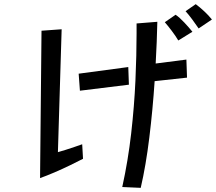

<svg xmlns="http://www.w3.org/2000/svg" viewBox="-20 -858 1041 925"><path d="M937 -721Q925 -739 906 -764.5Q887 -790 874 -804L923 -838Q943 -823 964 -803.5Q985 -784 1001 -764ZM839 -663Q826 -685 807 -710Q788 -735 774 -751L826 -787Q845 -774 867.5 -750Q890 -726 907 -705ZM569 43Q597 -84 612 -215.5Q627 -347 632.5 -470.5Q638 -594 638 -697V-745L738 -753Q737 -706 735 -655.5Q733 -605 730 -552L878 -571L881 -484L725 -467Q716 -331 699.5 -196Q683 -61 658 47ZM380 -93Q355 -80 318 -62Q281 -44 242.5 -27.5Q204 -11 173 0L180 -710L277 -717L259 -125Q274 -129 296 -136Q318 -143 340 -150.5Q362 -158 376 -163ZM359 -503 598 -535 601 -450 365 -421Z"/></svg>

Font: Moralerspace Krypton JPDOC
Style: Regular
Weight: 400
Version: v0.0.6; ttfautohint (v1.8.4.7-5d5b-dirty) -l 6 -r 45 -G 200 